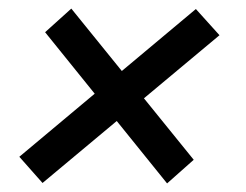

<svg xmlns="http://www.w3.org/2000/svg" viewBox="-20 -527 572 447"><path d="M369 -100 85 -452 146 -507 431 -155ZM79 -101 25 -162 436 -506 491 -445Z"/></svg>

Font: Radio Canada Big
Style: Italic
Weight: 400
Italic angle: -12°
Designer: Étienne Aubert Bonn
Foundry: Coppers and Brasses
Version: Version 1.001